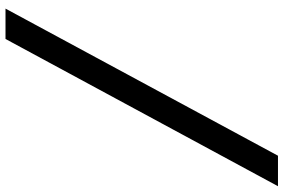

<svg xmlns="http://www.w3.org/2000/svg" viewBox="-182 -632 1005 680"><g transform="rotate(90 320.0 -292.5)"><path d="M640 -775 118.5 190H11L532 -775Z"/></g></svg>

Font: JuliaMono SemiBoldItalic
Style: Regular
Weight: 600
Italic angle: -9°
Monospace: yes
Designer: cormullion
Foundry: corm
Version: Version 0.049; ttfautohint (v1.8.4)